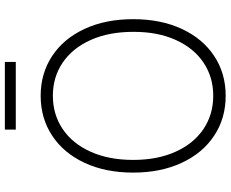

<svg xmlns="http://www.w3.org/2000/svg" viewBox="-96 -800 907 754"><g transform="rotate(-90 357.0 -423.5)"><path d="M357.4 9.8Q269 9.8 200.7 -35.4Q132.3 -80.6 94 -163.1Q55.7 -245.6 55.7 -353.5Q55.7 -461.9 94 -544.2Q132.3 -626.5 200.7 -671.6Q269 -716.8 357.4 -716.8Q445.3 -716.8 513.7 -671.6Q582 -626.5 620.1 -544.2Q658.2 -461.9 658.2 -353.5Q658.2 -245.1 620.1 -162.8Q582 -80.6 513.7 -35.4Q445.3 9.8 357.4 9.8ZM357.4 -668.9Q284.2 -668.9 227.1 -630.6Q169.9 -592.3 137.7 -520.8Q105.5 -449.2 105.5 -353.5Q105.5 -258.3 137.5 -187.3Q169.4 -116.2 226.6 -77.6Q283.7 -39.1 357.4 -39.1Q430.7 -39.1 487.8 -77.4Q544.9 -115.7 576.9 -187Q608.9 -258.3 608.4 -353.5Q608.4 -449.2 576.4 -520.5Q544.4 -591.8 487.5 -630.4Q430.7 -668.9 357.4 -668.9ZM490.2 -814.5H224.6V-857.4H490.2Z"/></g></svg>

Font: Pretendard Std ExtraLight
Style: Regular
Weight: 200
Designer: Base glyphs from Inter by Rasmus Andersson; Hangeul glyphs from Noto Sans CJK(Source Han Sans) by Jang Soo-young and Kan
Foundry: Kil Hyung-jin
Version: Version 1.309